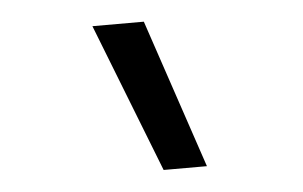

<svg xmlns="http://www.w3.org/2000/svg" viewBox="-35 -819 670 424"><g transform="rotate(-5 300.0 -607.0)"><path d="M312 -442 183 -772H297L408 -442Z"/></g></svg>

Font: Iosevka Medium Extended
Style: Regular
Weight: 500
Width: 7
Monospace: yes
Designer: Belleve Invis
Foundry: Belleve Invis
Version: Version 32.5.0; ttfautohint (v1.8.4)